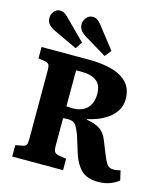

<svg xmlns="http://www.w3.org/2000/svg" viewBox="-138 -1066 1021 1185"><g transform="rotate(15 372.5 -474.0)"><path d="M601 14Q531 14 494.5 -20Q458 -54 437 -116L400 -234Q387 -269 372.5 -290.5Q358 -312 323 -312Q304 -312 291 -310V-132Q291 -109 297 -97Q303 -85 327 -80L374 -73V0H49V-73L92 -81Q111 -84 117 -93.5Q123 -103 123 -132V-573Q123 -597 117 -607Q111 -617 90 -621L49 -627V-700H354Q435 -700 498 -683Q561 -666 597.5 -627Q634 -588 634 -524Q634 -479 612.5 -446.5Q591 -414 558.5 -392.5Q526 -371 492.5 -359Q459 -347 435 -343V-339Q491 -330 522 -308.5Q553 -287 570 -242L596 -177Q614 -130 628.5 -107Q643 -84 674 -84Q692 -84 717 -91L731 -30Q709 -11 676 1.5Q643 14 601 14ZM332 -384Q391 -384 423.5 -416.5Q456 -449 456 -508Q456 -567 422 -591.5Q388 -616 334 -616H292V-386Q316 -384 332 -384ZM439 -747 300 -831Q275 -846 263 -862Q251 -878 251 -900Q251 -921 266.5 -941.5Q282 -962 309 -962Q321 -962 333.5 -955Q346 -948 360 -931L472 -788ZM254 -747 101 -819Q49 -843 49 -886Q49 -910 64.5 -928.5Q80 -947 104 -947Q116 -947 127.5 -941Q139 -935 154 -920L283 -791Z"/></g></svg>

Font: Literata 12pt
Style: Bold
Weight: 700
Designer: Latin by Veronika Burian and Jose Scaglione. Greek by Irene Vlachou. Cyrillic by Vera Evstafieva.
Foundry: TypeTogether
Version: Version 3.002